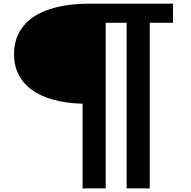

<svg xmlns="http://www.w3.org/2000/svg" viewBox="-20 -788 1039 1043"><path d="M428.7 -224.6Q339.4 -227.1 269.8 -246.3Q200.2 -265.6 152.8 -300Q105.5 -334.5 80.8 -383.3Q56.2 -432.1 56.2 -493.7Q56.2 -531.2 65.7 -566.2Q75.2 -601.1 95.9 -631.6Q116.7 -662.1 149.4 -687.3Q182.1 -712.4 227.8 -730.2Q273.4 -748 333.3 -758.1Q393.1 -768.1 468.3 -768.1H919.9V-664.1H793.5V235.4H668V-664.1H554.2V235.4H428.7Z"/></svg>

Font: Krona One
Style: Regular
Weight: 400
Version: Version 1.003